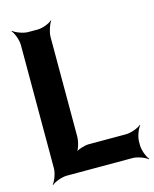

<svg xmlns="http://www.w3.org/2000/svg" viewBox="-115 -814 738 918"><g transform="rotate(-15 254.5 -355.5)"><path d="M204 -168V-661C204 -685 217 -722 227 -735L225 -737C214 -725 178 -711 154 -711H107C83 -711 46 -725 33 -737L31 -735C43 -722 57 -685 57 -661V-50C57 -26 43 11 31 24L33 26C46 14 83 0 107 0H433C457 0 494 14 507 26L509 24C497 11 483 -26 483 -50V-68C483 -92 497 -129 509 -142L507 -144C494 -132 457 -118 433 -118H247C227 -118 190 -107 178 -94L180 -92C193 -104 204 -144 204 -168Z"/></g></svg>

Font: Asimov
Style: EdgeNar
Weight: 500
Designer: Google
Version: Version 2.000980: 2014